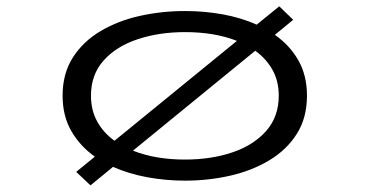

<svg xmlns="http://www.w3.org/2000/svg" viewBox="-20 -546 1140 592"><path d="M215 -16 272.5 -63Q227 -95 200 -141.8Q173 -188.5 173 -251Q173 -319.5 204.8 -369Q236.5 -418.5 290.2 -450.2Q344 -482 411.2 -497Q478.5 -512 550.5 -512Q609.5 -512 666.5 -501.8Q723.5 -491.5 771.5 -470L841 -526.5L884 -485L827.5 -438.5Q873 -407 899.8 -360.2Q926.5 -313.5 926.5 -251Q926.5 -182.5 895 -133Q863.5 -83.5 810 -51.5Q756.5 -19.5 689.2 -4.2Q622 11 550.5 11Q491 11 434 0.5Q377 -10 328.5 -31.5L259 25.5ZM260.5 -251Q260.5 -206 279.8 -171.2Q299 -136.5 333 -112L710.5 -420Q641.5 -447 550.5 -447Q471 -447 405 -425.2Q339 -403.5 299.8 -359.8Q260.5 -316 260.5 -251ZM550.5 -54Q630.5 -54 696 -76Q761.5 -98 800.5 -142Q839.5 -186 839.5 -251Q839.5 -296 820.2 -330.5Q801 -365 767 -389.5L390 -81.5Q459 -54 550.5 -54Z"/></svg>

Font: Trispace Expanded Light
Style: Regular
Weight: 300
Width: 7
Designer: Tyler Finck
Foundry: Etcetera Type Company
Version: Version 1.210; ttfautohint (v1.8.3)